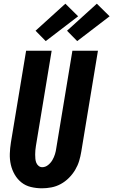

<svg xmlns="http://www.w3.org/2000/svg" viewBox="-20 -1009 612 1037"><path d="M207 8Q176 8 147 1Q118 -6 96 -23.5Q74 -41 59.5 -66Q45 -91 38.5 -119.5Q32 -148 33 -178.5Q34 -209 39 -240L121 -735H259L174 -221Q172 -209 171 -197.5Q170 -186 170 -174.5Q170 -163 171 -151.5Q172 -140 176 -130Q180 -120 188.5 -113Q197 -106 208 -106Q225 -106 239.5 -117.5Q254 -129 263 -144.5Q272 -160 277 -176.5Q282 -193 284 -209L371 -735H509L419 -190Q415 -165 407.5 -140Q400 -115 386 -91.5Q372 -68 352 -48Q332 -28 308 -15Q284 -2 258 3Q232 8 207 8ZM397 -787 342 -843 503 -989 572 -921ZM227 -787 172 -843 333 -989 402 -921Z"/></svg>

Font: Iosevka SS18 Heavy
Style: Italic
Weight: 900
Italic angle: -9°
Monospace: yes
Designer: Belleve Invis
Foundry: Belleve Invis
Version: Version 25.1.1; ttfautohint (v1.8.4)